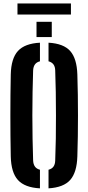

<svg xmlns="http://www.w3.org/2000/svg" viewBox="-20 -1048 495 1077"><path d="M204.1 8.5Q119 4 80.7 -38.1Q42.5 -80.1 40.4 -170.5Q39.2 -226.3 38.7 -284Q38.2 -341.7 38.2 -400.3Q38.2 -458.9 38.7 -516.6Q39.2 -574.3 40.4 -630.2Q42.5 -720.3 80.7 -762.1Q119 -804 204.1 -808.5V-704.1Q185.4 -699.5 176.1 -686.7Q166.8 -674 165.8 -652.7Q163.8 -595.7 162.7 -531.6Q161.5 -467.6 161.5 -401Q161.5 -334.4 162.7 -270.1Q163.9 -205.7 165.8 -147.9Q166.8 -126.4 176.1 -113.5Q185.4 -100.6 204.1 -95.9ZM252.2 8.5V-95.9Q270.8 -100.6 280 -113.5Q289.2 -126.4 289.7 -147.9Q292.1 -205.7 293.1 -270.1Q294 -334.4 293.9 -401Q293.9 -467.6 292.9 -531.6Q292 -595.7 289.7 -652.7Q289.2 -674 279.9 -686.6Q270.5 -699.3 252.2 -704.1V-808.5Q336.8 -803.7 373.9 -761.7Q411.1 -719.7 413.9 -630.2Q415.7 -573.6 416.6 -515.8Q417.4 -458 417.4 -399.7Q417.4 -341.4 416.6 -283.8Q415.7 -226.3 413.9 -170.5Q411.1 -80.7 373.9 -38.7Q336.8 3.4 252.2 8.5ZM184.8 -840V-925.7H270.4V-840ZM78 -1028.4H377.9V-966.4H78Z"/></svg>

Font: Big Shoulders Stencil Thin
Style: Regular
Weight: 100
Designer: Patric King
Foundry: XO Type Co
Version: Version 2.001